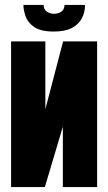

<svg xmlns="http://www.w3.org/2000/svg" viewBox="-20 -759 439 779"><path d="M25 0V-591H164V-316L236 -591H374V0H235V-245L162 0ZM198 -631Q145 -631 118.5 -649.5Q92 -668 83.5 -693.5Q75 -719 75 -739H157Q157 -721 170 -712Q183 -703 199 -703Q216 -703 228.5 -711.5Q241 -720 242 -739H325Q325 -709 312 -684.5Q299 -660 271.5 -645.5Q244 -631 198 -631Z"/></svg>

Font: Alumni Sans Black
Style: Regular
Weight: 900
Designer: Robert E. Leuschke
Foundry: Robert E. Leuschke
Version: Version 1.018